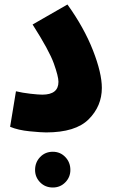

<svg xmlns="http://www.w3.org/2000/svg" viewBox="-20 -584 508 854"><path d="M185 5Q316 5 374.5 -53.5Q433 -112 433 -193Q433 -259 393.5 -360Q354 -461 280 -564L125 -475Q199 -359 219.5 -301.5Q240 -244 240 -220Q240 -163 168 -163Q151 -163 115.5 -167Q80 -171 51 -178L25 -20Q61 -5 112 0Q163 5 185 5ZM293 172Q293 138 270.5 114.5Q248 91 215 91Q181 91 158.5 114.5Q136 138 136 172Q136 204 158.5 227Q181 250 215 250Q248 250 270.5 227Q293 204 293 172Z"/></svg>

Font: Noto Sans Arabic Condensed Black
Style: Regular
Weight: 900
Width: 3
Designer: Nadine Chahine
Foundry: Monotype Imaging Inc.
Version: 1.001